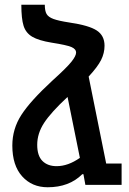

<svg xmlns="http://www.w3.org/2000/svg" viewBox="-20 -780 546 810"><path d="M493 -90V0H340V-1L332 -45H327Q272 10 181 10Q115 10 73.5 -36Q32 -82 32 -166Q32 -236 70 -295Q108 -354 200 -439Q261 -494 281 -519Q301 -544 301 -558Q301 -573 281.5 -581.5Q262 -590 198 -600Q143 -609 116 -625Q89 -641 79.5 -671Q70 -701 70 -760H169Q169 -734 176.5 -721Q184 -708 205.5 -700Q227 -692 273 -685Q355 -673 388 -651.5Q421 -630 421 -587Q421 -556 406.5 -527Q392 -498 354 -457L428 -90ZM317 -114 265 -371Q195 -306 166 -261.5Q137 -217 137 -169Q137 -123 159 -101Q181 -79 219 -79Q267 -79 317 -114Z"/></svg>

Font: Noto Sans Armenian Medium Cond
Style: Regular
Weight: 500
Width: 3
Designer: Monotype Design team
Foundry: Monotype Imaging Inc.
Version: Version 1.000